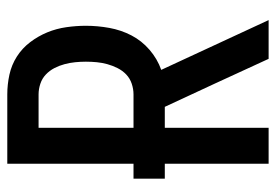

<svg xmlns="http://www.w3.org/2000/svg" viewBox="-138 -638 775 540"><g transform="rotate(-90 250.0 -367.5)"><path d="M60 0V-292H18V-380H60V-735H255Q283 -735 310.5 -729Q338 -723 361.5 -708Q385 -693 402 -670.5Q419 -648 429.5 -622.5Q440 -597 444 -569Q448 -541 448 -514Q448 -481 442 -448Q436 -415 421 -386Q406 -357 380.5 -335Q355 -313 324 -302L464 0H355L286 -150L220 -292H161V0ZM161 -380H255Q270 -380 285 -385Q300 -390 311 -400.5Q322 -411 329 -425Q336 -439 340 -453.5Q344 -468 345.5 -483Q347 -498 347 -514Q347 -529 345.5 -544Q344 -559 340 -574Q336 -589 329 -602.5Q322 -616 311 -626.5Q300 -637 285 -642Q270 -647 255 -647H161Z"/></g></svg>

Font: Iosevka SS18 Semibold
Style: Regular
Weight: 600
Monospace: yes
Designer: Belleve Invis
Foundry: Belleve Invis
Version: Version 25.1.1; ttfautohint (v1.8.4)